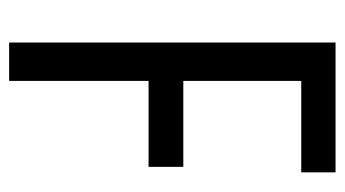

<svg xmlns="http://www.w3.org/2000/svg" viewBox="-187 -567 754 420"><g transform="rotate(90 190.0 -357.0)"><path d="M157 0H73V-714H357V-639H157V-381H345V-305H157Z"/></g></svg>

Font: Noto Sans Georgian ExtraCondensed
Style: Regular
Weight: 400
Width: 2
Designer: Monotype Design Team, Akaki Razmadze
Foundry: Google LLC
Version: Version 2.005; ttfautohint (v1.8.4.7-5d5b)